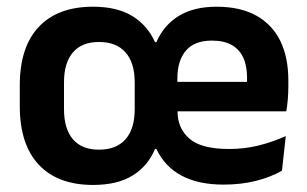

<svg xmlns="http://www.w3.org/2000/svg" viewBox="-20 -524 893 558"><path d="M250.5 13.5Q148 13.5 92.8 -45.2Q37.5 -104 37.5 -215.5V-276Q37.5 -387.5 92.8 -446Q148 -504.5 250.5 -504.5Q320.5 -504.5 364.8 -477.2Q409 -450 430.5 -401.5H434.5Q456 -451 499.8 -477.8Q543.5 -504.5 609 -504.5Q678.5 -504.5 725 -478.5Q771.5 -452.5 794.8 -404.8Q818 -357 818 -290.5V-273Q818 -255 816.5 -236.2Q815 -217.5 812 -200.5H696Q697 -229 697.5 -253.8Q698 -278.5 698 -297.5Q698 -332.5 687 -356.5Q676 -380.5 653.5 -393.2Q631 -406 596 -406Q545 -406 520.2 -376.8Q495.5 -347.5 495.5 -296V-249.5L496 -235.5V-200.5Q496 -151 530.5 -121Q565 -91 646 -91Q690.5 -91 731.8 -101.2Q773 -111.5 810.5 -128.5L799.5 -28Q767.5 -9.5 724.5 1.5Q681.5 12.5 629.5 12.5Q556.5 12.5 507.8 -13.5Q459 -39.5 434.5 -91H430.5Q409.5 -41 365.2 -13.8Q321 13.5 250.5 13.5ZM786 -200.5H439.5V-286H786ZM267.5 -89Q318 -89 344.8 -119.2Q371.5 -149.5 371.5 -207V-284.5Q371.5 -341.5 344.8 -371.8Q318 -402 267.5 -402Q218 -402 192 -371.8Q166 -341.5 166 -284.5V-207Q166 -149.5 192 -119.2Q218 -89 267.5 -89Z"/></svg>

Font: Anek Kannada SemiBold
Style: Regular
Weight: 600
Version: Version 1.003